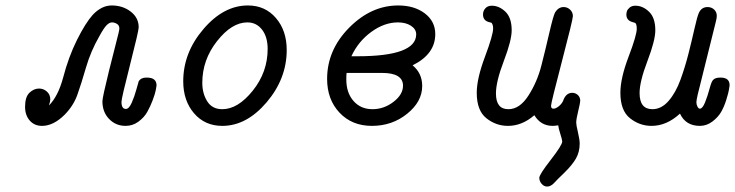

<svg xmlns="http://www.w3.org/2000/svg" viewBox="-20 -456 2691 703"><path d="M71.8 -64.9Q71.8 -101.1 87.9 -116.5Q104 -131.8 123 -131.8Q139.2 -131.8 151.6 -120.8Q164.1 -109.9 164.1 -91.8Q164.1 -85 159.2 -69.8Q192.4 -103 210.9 -170.9Q231 -248 262 -310.1Q293 -372.1 319.8 -401.9Q352.1 -436 389.2 -436Q429.2 -436 458.5 -413.6Q487.8 -391.1 487.8 -356Q487.8 -342.8 456.3 -219.5Q424.8 -96.2 424.8 -83Q424.8 -57.1 440.9 -57.1Q452.1 -57.1 462.2 -79.6Q472.2 -102.1 479.5 -128.9Q486.8 -155.8 487.8 -158.2Q496.6 -172.4 516.1 -171.9H518.1Q553.2 -171.9 553.2 -143.1Q553.2 -140.1 550.5 -126.5Q547.9 -112.8 539.3 -89.8Q530.8 -66.9 519.3 -46.4Q507.8 -25.9 486.8 -10.5Q465.8 4.9 439.9 4.9Q403.8 4.9 379.4 -20.5Q355 -45.9 355 -85Q355 -99.1 378.9 -195.8Q397 -267.6 414.1 -335Q417 -347.2 417 -352.1Q417 -363.3 408 -368.7Q398.9 -374 390.1 -374Q380.4 -374 370.1 -363.5Q359.9 -353 344.2 -324.2Q312 -268.1 294.9 -209Q277.8 -149.9 263.4 -109.4Q249 -68.8 216.8 -36.1Q175.8 4.9 133.8 4.9Q106 4.9 88.9 -14.6Q71.8 -34.2 71.8 -64.9Z M650.9 -158.2Q650.9 -263.2 724.9 -349.6Q798.8 -436 887.7 -436Q950.7 -436 990.2 -390.1Q1029.8 -344.2 1029.8 -272.9Q1029.8 -168 956.3 -81.5Q882.8 4.9 793.9 4.9Q730 4.9 690.4 -41.3Q650.9 -87.4 650.9 -158.2ZM720.7 -152.8Q720.7 -113.8 738.8 -85Q756.8 -56.2 793.9 -56.2Q851.1 -56.2 905.5 -124Q960 -191.9 960 -276.9Q960 -320.8 939.5 -347.4Q918.9 -374 885.7 -374Q828.6 -374 774.7 -305.4Q720.7 -236.8 720.7 -152.8Z M1177.7 -167Q1177.7 -272.9 1258.3 -354.5Q1338.9 -436 1438 -436Q1497.1 -436 1535.4 -407Q1573.7 -377.9 1573.7 -331.1Q1573.7 -257.8 1490.7 -216.8Q1525.9 -188 1525.9 -141.1Q1525.9 -84 1470.9 -39.6Q1416 4.9 1341.8 4.9Q1268.6 4.9 1223.1 -43.5Q1177.7 -91.8 1177.7 -167ZM1248 -165Q1248 -116.2 1274.4 -86.2Q1300.8 -56.2 1343.8 -56.2Q1385.7 -56.2 1420.7 -83Q1455.6 -109.9 1455.6 -142.1Q1455.6 -189 1378.9 -189H1249Q1248 -181.2 1248 -165ZM1266.6 -250H1288.6Q1503.4 -250 1503.9 -330.1Q1503.9 -349.1 1484.9 -361.6Q1465.8 -374 1437 -374Q1387.2 -374 1339.4 -339.1Q1291.5 -304.2 1266.6 -250Z M1725.6 -116.2Q1725.6 -168 1755.6 -248Q1785.6 -328.1 1785.6 -352.1Q1785.6 -360.8 1783.2 -366.5Q1780.8 -372.1 1778.8 -373Q1776.9 -374 1770.5 -375Q1748.5 -380.9 1748.5 -402.8Q1748.5 -416 1757.1 -425.5Q1765.6 -435.1 1780.8 -435.1Q1807.6 -435.1 1830.6 -413.1Q1853.5 -391.1 1853.5 -345.2Q1853.5 -308.1 1824.7 -232.7Q1795.9 -157.2 1795.9 -113.8Q1795.9 -55.7 1841.8 -56.2Q1882.8 -56.2 1914.8 -106Q1946.8 -155.8 1962.2 -215.8Q1977.5 -275.9 1991.7 -337.4Q2005.9 -398.9 2012.7 -411.1Q2024.9 -430.2 2043.9 -430.2Q2057.1 -430.2 2067.4 -420.7Q2077.6 -411.1 2077.6 -397Q2077.6 -384.8 2037.6 -231.9Q1997.6 -79.1 1997.6 -68.8Q1997.6 -57.6 2006.8 -58.1Q2014.6 -58.1 2025.1 -66.2Q2035.6 -74.2 2041.5 -85.9Q2051.3 -115.7 2074.7 -116.2Q2086.9 -116.2 2095.7 -108.2Q2104.5 -100.1 2104.5 -86.9Q2104.5 -80.1 2097.2 -50Q2089.8 -20 2089.8 -6.8Q2089.8 2 2096.2 28.6Q2102.5 55.2 2102.5 69.8Q2102.5 100.6 2088.6 124.8Q2074.7 148.9 2044.7 178Q2014.6 207 2012.7 210Q1997.6 227.1 1983.9 227.1Q1971.7 227.1 1963.1 217Q1954.6 207 1954.6 195.1Q1954.6 183.1 1996.6 129.2Q2038.6 75.2 2038.6 62Q2038.6 56.2 2031.7 34.7Q2024.9 13.2 2023.9 2.9Q2009.8 4.9 2003.9 4.9Q1960 4.9 1936.5 -34.2Q1891.6 4.9 1839.8 4.9Q1795.9 4.9 1760.7 -23.2Q1725.6 -51.3 1725.6 -116.2Z M2251.5 -116.2Q2251.5 -169.4 2281.5 -248.3Q2311.5 -327.1 2311.5 -351.1Q2311.5 -360.8 2309.6 -366Q2307.6 -371.1 2305.7 -372.1Q2303.7 -373 2296.4 -375Q2273.4 -380.9 2273.4 -402.8Q2273.4 -408.7 2275.6 -415.3Q2277.8 -421.9 2285.6 -428.5Q2293.5 -435.1 2306.6 -435.1Q2333.5 -435.1 2356.4 -413.1Q2379.4 -391.1 2379.4 -345.2Q2379.4 -308.1 2350.6 -232.7Q2321.8 -157.2 2321.8 -115.2Q2321.8 -56.2 2368.7 -56.2Q2401.9 -56.2 2428.2 -86.7Q2454.6 -117.2 2471.7 -164.6Q2488.8 -211.9 2500.7 -259Q2512.7 -306.2 2522.7 -350.6Q2532.7 -395 2538.6 -408.2Q2548.3 -430.2 2570.8 -430.2Q2585 -430.2 2594.7 -421.1Q2604.5 -412.1 2604.5 -397.9Q2604.5 -389.2 2600.6 -375L2534.7 -109.9Q2529.8 -87.9 2529.8 -82Q2529.8 -73.2 2533.7 -65.7Q2537.6 -58.1 2542.5 -58.1Q2552.2 -58.1 2561.5 -81.1Q2570.8 -104 2578.1 -131.6Q2585.4 -159.2 2591.8 -164.1Q2599.6 -171.9 2616.7 -171.9H2618.7Q2651.9 -171.9 2651.4 -143.1Q2650.4 -137.2 2648.9 -127.2Q2647.5 -117.2 2639.6 -91.6Q2631.8 -65.9 2620.6 -46.4Q2609.4 -26.9 2588.4 -11Q2567.4 4.9 2542.5 4.9Q2490.7 4.9 2469.7 -40Q2420.9 4.9 2365.7 4.9Q2321.8 4.9 2286.6 -23.2Q2251.5 -51.3 2251.5 -116.2Z"/></svg>

Font: CMU Typewriter Text
Style: Italic
Weight: 500
Italic angle: -14.04°
Version: Version 0.7.0